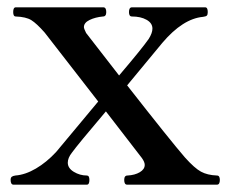

<svg xmlns="http://www.w3.org/2000/svg" viewBox="-20 -504 630 524"><path d="M580 -13Q580 0 572 0H327Q319 0 319 -13Q319 -25 328 -25Q348 -26 361.5 -34Q375 -42 375 -54Q375 -62 367 -73L269 -200Q191 -108 176 -87Q165 -73 165 -60Q165 -45 181.5 -35Q198 -25 217 -25Q224 -25 224 -13Q224 0 217 0H17Q9 0 9 -13Q9 -19 12 -21.5Q15 -24 22 -25Q49 -27 78 -44Q107 -61 133 -89L248 -227Q118 -395 102 -415Q80 -440 65.5 -449Q51 -458 23 -459Q16 -459 16 -471Q16 -484 23 -484H262Q270 -484 270 -471Q270 -459 261 -459Q240 -457 224.5 -449.5Q209 -442 209 -430Q209 -426 215 -414L305 -298Q368 -372 386 -398Q396 -414 396 -426Q396 -441 380 -450Q364 -459 340 -459Q332 -459 332 -471Q332 -484 340 -484H540Q547 -484 547 -471Q547 -464 544.5 -461.5Q542 -459 534 -458Q479 -453 423 -387L327 -271Q446 -119 485 -74Q511 -45 528.5 -35.5Q546 -26 572 -25Q580 -25 580 -13Z"/></svg>

Font: Shippori Mincho SemiBold
Style: Regular
Weight: 600
Designer: FONTDASU
Foundry: FONTDASU / Google Inc. / but / Adobe
Version: Version 3.110; ttfautohint (v1.8.3)